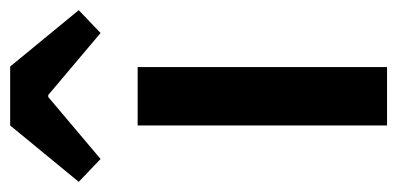

<svg xmlns="http://www.w3.org/2000/svg" viewBox="-260 -560 782 378"><g transform="rotate(-90 131.0 -371.0)"><path d="M73 0V-491H188V0ZM-38 -607 73 -742H189L300 -607L255 -564L133 -667H129L7 -564Z"/></g></svg>

Font: Source Sans Pro SemiBold
Style: Regular
Weight: 600
Designer: Paul D. Hunt
Foundry: Adobe Systems Incorporated
Version: Version 2.045;hotconv 1.0.109;makeotfexe 2.5.65596